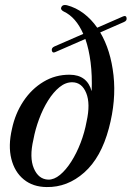

<svg xmlns="http://www.w3.org/2000/svg" viewBox="-20 -747 532 776"><path d="M420 -228.5Q388.5 -110 320.5 -49.8Q252.5 10.5 168.5 9Q113 8.5 76 -21.8Q39 -52 25.8 -105Q12.5 -158 28.5 -226.5Q41.5 -288 74.5 -337.8Q107.5 -387.5 155.8 -416.5Q204 -445.5 262 -445Q332 -444.5 350.5 -378.5Q353 -441.5 346.2 -494.8Q339.5 -548 325 -589.5L203.5 -536.5Q192 -531 189.5 -542.5Q187.5 -553.5 199.5 -559L316.5 -610Q287 -677.5 237.5 -700.5Q223 -708 228 -718.5Q233 -729.5 250 -726Q286.5 -716.5 317.8 -693Q349 -669.5 373 -635L477 -680.5Q489.5 -686 491.5 -675Q494 -663.5 481 -658L385 -616Q427.5 -544.5 438.8 -442.5Q450 -340.5 420 -228.5ZM175 -21Q198.5 -20.5 222.5 -40.2Q246.5 -60 268 -93.8Q289.5 -127.5 305.8 -169.8Q322 -212 330 -256Q346 -328 328.5 -371Q311 -414 272.5 -414.5Q245.5 -415 220.5 -394.8Q195.5 -374.5 174.2 -340.5Q153 -306.5 137.8 -265.2Q122.5 -224 115 -183Q98 -110.5 116.8 -66.5Q135.5 -22.5 175 -21Z"/></svg>

Font: Fraunces 144pt Soft
Style: Italic
Weight: 400
Italic angle: -16°
Version: Version 1.000;[b76b70a41]